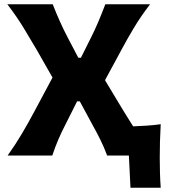

<svg xmlns="http://www.w3.org/2000/svg" viewBox="-20 -733 795 905"><path d="M16 0Q51.5 -49.5 82.2 -101.2Q113 -153 142.5 -208.5L227.5 -367.5L154 -496.5Q124.5 -547 92 -600.5Q59.5 -654 14.5 -713H228.5Q245 -670.5 263 -630.5Q281 -590.5 300 -554.5L349 -461H361.5L408.5 -555Q427 -591.5 443.8 -631.2Q460.5 -671 476.5 -713H687.5Q644 -656.5 611.2 -601.8Q578.5 -547 554.5 -502L475 -355L556.5 -219.5Q569.5 -198.5 582 -178.2Q594.5 -158 607.5 -137.5Q640 -138.5 672.5 -140.8Q705 -143 737.5 -147.5Q735 -103.5 734 -64.8Q733 -26 733 10.5Q733 45.5 734 81Q735 116.5 737.5 152H595L587.5 0H485Q470 -40.5 452 -76.5Q434 -112.5 415.5 -145.5L356 -255.5H343.5L288 -145Q270 -110.5 255 -75.5Q240 -40.5 226.5 0Z"/></svg>

Font: Commissioner Flair
Style: Bold
Weight: 700
Designer: Kostas Bartsokas
Foundry: Kostas Bartsokas
Version: Version 1.000; ttfautohint (v1.8.3)